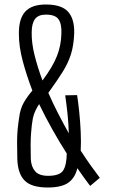

<svg xmlns="http://www.w3.org/2000/svg" viewBox="-20 -827 520 854"><path d="M192 7Q120 7 89.5 -24Q59 -55 57 -120Q56 -164 56 -195Q56 -226 58.5 -251.5Q61 -277 65 -303Q70 -344 86.5 -372Q103 -400 124 -424Q98 -492 81 -556Q64 -620 64 -675Q63 -743 92 -775Q121 -807 184 -807Q254 -807 283 -774.5Q312 -742 310 -678Q308 -625 295.5 -585.5Q283 -546 258.5 -507Q234 -468 195 -414Q215 -368 238.5 -322.5Q262 -277 286 -234Q285 -276 280.5 -319Q276 -362 270 -403L323 -404Q328 -372 332.5 -328.5Q337 -285 339 -240Q341 -195 339 -157Q362 -121 384 -90.5Q406 -60 424 -36L381 0Q368 -17 353.5 -37Q339 -57 324 -79Q314 -36 284 -14.5Q254 7 192 7ZM169 -469Q214 -529 233 -577Q252 -625 253 -677Q255 -720 240.5 -741Q226 -762 184 -762Q150 -762 135.5 -742Q121 -722 121 -683Q120 -637 133.5 -582.5Q147 -528 169 -469ZM194 -45Q244 -45 260 -67.5Q276 -90 277 -144Q245 -194 213.5 -250Q182 -306 154 -364Q145 -350 137.5 -334.5Q130 -319 126 -300Q121 -273 118 -232.5Q115 -192 117 -119Q119 -85 136.5 -65Q154 -45 194 -45Z"/></svg>

Font: Big Shoulders Text Light
Style: Regular
Weight: 300
Designer: Patric King
Foundry: XO Type Co
Version: Version 1.000; ttfautohint (v1.8.2)